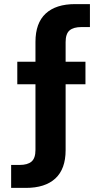

<svg xmlns="http://www.w3.org/2000/svg" viewBox="-20 -749 493 936"><path d="M34.3 55.1H75.4Q114.7 55.1 133.8 38.6Q152.9 22.1 152.9 -18.1V-545Q152.9 -636.7 202.7 -682.9Q252.6 -729 346.4 -729H418.4V-617.1H377.3Q338 -617.1 318.9 -600.6Q299.9 -584.1 299.9 -543.9V-17Q299.9 74.7 250 120.9Q200.1 167 106.3 167H34.3ZM64.3 -448H396.6V-338.3H64.3Z"/></svg>

Font: Mona Sans VF XLt
Style: Regular
Weight: 200
Designer: Deni Anggara
Foundry: GitHub
Version: Version 2.000;Glyphs 3.2.3 (3260)